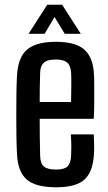

<svg xmlns="http://www.w3.org/2000/svg" viewBox="-20 -785 459 813"><path d="M280 -216H377Q378 -201 378.5 -175.5Q379 -150 378 -134Q374 -58 338 -25Q302 8 218 8Q130 8 92.5 -25.5Q55 -59 52 -134Q50 -167 49.5 -210Q49 -253 49 -299Q49 -345 49.5 -388Q50 -431 52 -464Q56 -542 94.5 -575Q133 -608 217 -608Q300 -608 337.5 -574.5Q375 -541 378 -468Q379 -456 379 -425Q379 -394 379 -355.5Q379 -317 377 -282H148Q148 -243 148.5 -204Q149 -165 150 -124Q151 -92 166.5 -79.5Q182 -67 217 -67Q251 -67 265 -79.5Q279 -92 281 -124Q282 -139 282 -163Q282 -187 280 -216ZM217 -533Q180 -533 165.5 -519.5Q151 -506 150 -478Q149 -447 148.5 -416Q148 -385 148 -353H281Q282 -392 282 -428.5Q282 -465 281 -478Q279 -508 264 -520.5Q249 -533 217 -533ZM101 -642 180 -765H243L322 -642H254L211 -713L169 -642Z"/></svg>

Font: Big Shoulders Text SemiBold
Style: Regular
Weight: 600
Designer: Patric King
Foundry: XO Type Co
Version: Version 1.000; ttfautohint (v1.8.2)